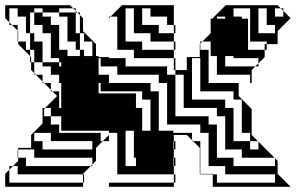

<svg xmlns="http://www.w3.org/2000/svg" viewBox="-28 -720 1140 740"><path d="M392 -656H398L392 -650ZM200 -688V-672H264V-592H280V-560H296V-592H280V-662L270 -672H264V-678L254 -688ZM936 -624V-688H872V-656H904V-648H928V-624ZM1064 -656V-678L1054 -688H1032V-656ZM808 -656V-648H840V-656ZM42 -600V-592H72V-656H40V-688H8V-634L18 -624H40V-602ZM936 -592V-624H928V-592ZM1032 -592V-624H1000V-688H968V-592ZM936 -592H928V-560H936ZM296 -528V-504H328V-560H280V-528ZM360 -464V-496H352V-464ZM648 -464H642V-496H488V-528H424V-656H398L442 -700H642V-624H648V-592H642V-624H616V-656H552V-688H520V-624H584V-592H642V-560H648V-528H642V-560H552V-592H488V-688H456V-560H520V-528H642V-496H648ZM360 -368V-400H352V-368ZM936 -400V-432H808V-504H784V-560H752L784 -592V-648H792V-650L842 -700H1042L1054 -688H1064V-678L1092 -650L1042 -600V-550H1000V-528H992V-550H1000V-560H928V-528H992V-500L968 -476V-464H956L968 -476V-496H872V-504H840V-464H956L942 -450V-400ZM200 -304H208V-400H200V-432H168V-464H136V-480H104V-528H88V-560H136V-480H200V-464H208V-480H200V-496H168V-592H136V-624H104V-672H88V-592H104V-560H88V-592H42V-560H72V-528H88V-504L92 -500V-480H104V-438L110 -432H136V-406L142 -400H168V-374L174 -368H200ZM520 -368H352V-360H496V-336H520ZM520 -304V-216H552V-336H496V-304ZM872 -304V-176H936V-208H904V-336H872V-368H744V-496H712V-336H840V-304ZM328 -144V-176H168V-208H104V-176H136V-144ZM968 -144V-174L966 -176H936V-144ZM392 -176H368L392 -200ZM488 -112V-216H456V-80H496V-112ZM1032 -80V-110L1030 -112H904V-144H840V-272H808V-304H680V-432H648V-272H776V-240H808V-112H872V-80ZM328 -80H322L328 -86V-112H104V-144H42V-150H92V-200L136 -244V-304H146L142 -300V-272H168V-304H146L192 -350L174 -368H168V-374L142 -400H136V-406L110 -432H104V-438L92 -450V-480H88V-504L42 -550V-560H40V-602L18 -624H8V-634L-8 -650V-700H242L254 -688H264V-678L270 -672H280V-662L292 -650V-600L342 -550V-504H352V-500H392V-496H456V-464H616V-432H648V-450H642V-464H648V-450H692V-500H742V-550L744 -552V-560H752L744 -552V-528H776V-400H892V-350L942 -300V-200L966 -176H968V-174L1030 -112H1032V-110L1042 -100V-50L1092 0H792V-48H744V-50H742V-150L716 -176H712V-180L692 -200H642V-176H648V-144H642V-176H640V-144H642V-112H648V-80H642V-112H640V-80H642V-48H648V-16H642V-48H424V-208H392V-216H208V-272H168V-240H136V-244L142 -250V-272H168V-240H200V-208H360V-176H368L342 -150V-100L328 -86ZM296 -16H292V-48H40V-80H22L42 -100V-112H40V-144H42V-112H72V-80H322L292 -50V-48H296ZM1032 -16V-48H840V-80H776V-208H744V-240H616V-400H584V-432H424V-464H352V-432H392V-400H552V-368H584V-216H640V-208H712V-180L716 -176H744V-50H792V-48H808V-16ZM136 -656H168V-624H200V-528H232V-504H280V-528H264V-560H232V-656H200V-672H136V-688H104V-672H136ZM-8 0V-50L8 -66V-80H22L8 -66V-16H292V0ZM392 0V-16H642V0Z"/></svg>

Font: Rubik Broken Fax
Style: Regular
Weight: 400
Designer: Hubert and Fischer, NaN
Foundry: Hubert and Fischer, NaN
Version: Version 2.201